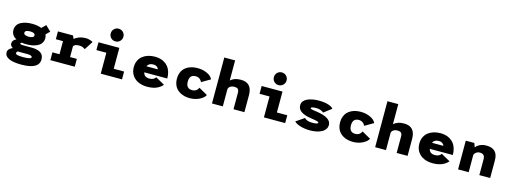

<svg xmlns="http://www.w3.org/2000/svg" viewBox="-10 -1918 8540 3228"><g transform="rotate(15 4260.0 -304.0)"><path d="M343.5 -153.5Q294.5 -153.5 257 -159.5Q236 -149 236 -139Q236 -129.5 252.2 -126Q268.5 -122.5 303 -122.5H442Q539 -122.5 594.8 -86.5Q650.5 -50.5 650.5 27.5Q650.5 199 342 199Q200 199 126 164.2Q52 129.5 52 63Q52 28.5 76 4.5Q100 -19.5 134.5 -33Q88.5 -62 88.5 -101Q88.5 -160.5 156.5 -189.5Q66 -235.5 66 -331Q66 -379 89.2 -415Q112.5 -451 152.5 -471.5Q192.5 -492 240.5 -502Q288.5 -512 343.5 -512Q441 -512 509.5 -483.5L578.5 -551.5L671.5 -462.5L606.5 -397.5Q620 -367.5 620 -331Q620 -292.5 603.2 -261.2Q586.5 -230 559.5 -210.2Q532.5 -190.5 495.8 -177.5Q459 -164.5 421.2 -159Q383.5 -153.5 343.5 -153.5ZM432 -332Q432 -379.5 343.5 -379.5Q255.5 -379.5 255.5 -332Q255.5 -309 279.5 -297.5Q303.5 -286 343.5 -286Q383.5 -286 407.8 -297.8Q432 -309.5 432 -332ZM209.5 33Q209.5 52.5 240 61Q270.5 69.5 343 69.5Q481 69.5 481 33.5Q481 18 458.5 9.5Q436 1 400 1H259Q246.5 1 233 -0.5Q209.5 11 209.5 33Z M1104 -136H1222V0H797V-136H920V-364H795.5V-500H1057.5L1083 -444.5Q1117.5 -476.5 1167 -494.2Q1216.5 -512 1275 -512Q1308.5 -512 1339 -504.2Q1369.5 -496.5 1384 -489.2Q1398.5 -482 1403 -477L1307 -327.5Q1297 -338.5 1269.2 -351Q1241.5 -363.5 1209.5 -363.5Q1164.5 -363.5 1137.8 -352.5Q1111 -341.5 1104 -323Z M1771.5 -587.5Q1725 -587.5 1693 -619.5Q1661 -651.5 1661 -698Q1661 -744.5 1693 -776.5Q1725 -808.5 1771.5 -808.5Q1817.5 -808.5 1849.8 -776.5Q1882 -744.5 1882 -698Q1882 -651.5 1849.8 -619.5Q1817.5 -587.5 1771.5 -587.5ZM1864 -136H2044.5V0H1674.5V-364H1501V-500H1864Z M2749 -95Q2735 -76 2713.5 -58.8Q2692 -41.5 2660.2 -25Q2628.5 -8.5 2583.2 1.2Q2538 11 2485.5 11Q2399 11 2331.5 -18Q2264 -47 2223 -107.2Q2182 -167.5 2182 -251.5Q2182 -314.5 2205.5 -364.5Q2229 -414.5 2270 -446.5Q2311 -478.5 2365.2 -495.2Q2419.5 -512 2482.5 -512Q2531.5 -512 2574.5 -501Q2617.5 -490 2654.8 -466.5Q2692 -443 2718.8 -408.2Q2745.5 -373.5 2760.8 -323Q2776 -272.5 2776 -211H2375.5Q2392 -131.5 2485.5 -131.5Q2522 -131.5 2550.2 -145.2Q2578.5 -159 2591 -183ZM2487 -378Q2411 -378 2384.5 -318.5H2581Q2579.5 -338.5 2555.2 -358.5Q2531 -378.5 2487 -378Z M3491 -114.5Q3466 -63 3390.5 -26Q3315 11 3226 11Q3179.5 11 3137.2 1.8Q3095 -7.5 3057.2 -28Q3019.5 -48.5 2992 -78.5Q2964.5 -108.5 2948.5 -152.8Q2932.5 -197 2932.5 -251Q2932.5 -305.5 2948.5 -350Q2964.5 -394.5 2992 -424.2Q3019.5 -454 3057.2 -474Q3095 -494 3137.2 -503Q3179.5 -512 3226 -512Q3318 -512 3392.8 -477Q3467.5 -442 3490 -387L3339 -299Q3325 -332.5 3296.8 -352Q3268.5 -371.5 3228.5 -371.5Q3122 -371.5 3122 -251Q3122 -129.5 3228.5 -129.5Q3268 -129.5 3296.5 -148.8Q3325 -168 3338 -201Z M3610.5 0V-800H3799V-448.5Q3861.5 -511 3977.5 -511Q4175 -511 4175 -296.5V0H3985V-281.5Q3985 -331 3966.2 -349.5Q3947.5 -368 3901 -368Q3858 -368 3829 -346.8Q3800 -325.5 3799 -295V0Z M4611.5 -587.5Q4565 -587.5 4533 -619.5Q4501 -651.5 4501 -698Q4501 -744.5 4533 -776.5Q4565 -808.5 4611.5 -808.5Q4657.5 -808.5 4689.8 -776.5Q4722 -744.5 4722 -698Q4722 -651.5 4689.8 -619.5Q4657.5 -587.5 4611.5 -587.5ZM4704 -136H4884.5V0H4514.5V-364H4341V-500H4704Z M5321 11Q5226.5 11 5150 -11.8Q5073.5 -34.5 5041 -71L5185 -169Q5201 -148 5236.8 -135.5Q5272.5 -123 5321.5 -123Q5421 -123 5421 -150.5Q5421 -162 5388.8 -171.2Q5356.5 -180.5 5272 -192Q5163 -210 5106.5 -249.8Q5050 -289.5 5050 -358Q5050 -396 5073.2 -426Q5096.5 -456 5136.2 -474.5Q5176 -493 5225.8 -502.5Q5275.5 -512 5332 -512Q5435 -512 5501.8 -490.2Q5568.5 -468.5 5588.5 -437.5L5452.5 -334Q5444.5 -349.5 5407.2 -364.5Q5370 -379.5 5330.5 -379.5Q5282.5 -379.5 5258 -372.8Q5233.5 -366 5233.5 -355Q5233.5 -344 5259.2 -337Q5285 -330 5348.5 -323Q5603 -285 5603 -159Q5603 -117 5579.8 -83.8Q5556.5 -50.5 5516.5 -30.2Q5476.5 -10 5426.8 0.5Q5377 11 5321 11Z M6331 -114.5Q6306 -63 6230.5 -26Q6155 11 6066 11Q6019.5 11 5977.2 1.8Q5935 -7.5 5897.2 -28Q5859.5 -48.5 5832 -78.5Q5804.5 -108.5 5788.5 -152.8Q5772.5 -197 5772.5 -251Q5772.5 -305.5 5788.5 -350Q5804.5 -394.5 5832 -424.2Q5859.5 -454 5897.2 -474Q5935 -494 5977.2 -503Q6019.5 -512 6066 -512Q6158 -512 6232.8 -477Q6307.5 -442 6330 -387L6179 -299Q6165 -332.5 6136.8 -352Q6108.5 -371.5 6068.5 -371.5Q5962 -371.5 5962 -251Q5962 -129.5 6068.5 -129.5Q6108 -129.5 6136.5 -148.8Q6165 -168 6178 -201Z M6450.5 0V-800H6639V-448.5Q6701.5 -511 6817.5 -511Q7015 -511 7015 -296.5V0H6825V-281.5Q6825 -331 6806.2 -349.5Q6787.5 -368 6741 -368Q6698 -368 6669 -346.8Q6640 -325.5 6639 -295V0Z M7719 -95Q7705 -76 7683.5 -58.8Q7662 -41.5 7630.2 -25Q7598.5 -8.5 7553.2 1.2Q7508 11 7455.5 11Q7369 11 7301.5 -18Q7234 -47 7193 -107.2Q7152 -167.5 7152 -251.5Q7152 -314.5 7175.5 -364.5Q7199 -414.5 7240 -446.5Q7281 -478.5 7335.2 -495.2Q7389.5 -512 7452.5 -512Q7501.5 -512 7544.5 -501Q7587.5 -490 7624.8 -466.5Q7662 -443 7688.8 -408.2Q7715.5 -373.5 7730.8 -323Q7746 -272.5 7746 -211H7345.5Q7362 -131.5 7455.5 -131.5Q7492 -131.5 7520.2 -145.2Q7548.5 -159 7561 -183ZM7457 -378Q7381 -378 7354.5 -318.5H7551Q7549.5 -338.5 7525.2 -358.5Q7501 -378.5 7457 -378Z M7894 0V-500H8043L8068 -430.5Q8097.5 -468.5 8145 -489.8Q8192.5 -511 8253 -511Q8452.5 -511 8452.5 -308V0H8264V-276.5Q8264 -323 8242.5 -345.5Q8221 -368 8174.5 -368Q8138 -368 8110 -345.8Q8082 -323.5 8078 -299.5V0Z"/></g></svg>

Font: League Mono ExtraBold
Style: Regular
Weight: 800
Width: 6
Designer: Tyler Finck
Foundry: The League of Moveable Type / Tyler Finck
Version: Version 2.210